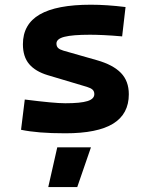

<svg xmlns="http://www.w3.org/2000/svg" viewBox="-20 -547 626 802"><path d="M252.9 9.8Q193.8 9.8 148.2 6.1Q102.5 2.4 67.9 -4.9L83.5 -131.3Q145 -123.5 187 -119.6Q229 -115.7 252.9 -115.7Q316.9 -115.7 345.5 -124.8Q374 -133.8 374 -153.8Q374 -165.5 366.7 -172.4Q359.4 -179.2 343.3 -184.1L179.7 -232.9Q127.9 -248.5 101.8 -279.3Q75.7 -310.1 75.7 -362.3Q75.7 -445.8 146 -486.6Q216.3 -527.3 359.4 -527.3Q392.6 -527.3 428.5 -524.9Q464.4 -522.5 504.4 -517.6L490.2 -395Q445.8 -398.9 412.6 -400.4Q379.4 -401.9 356.4 -401.9Q282.7 -401.9 249.3 -393.3Q215.8 -384.8 215.8 -365.2Q215.8 -353 222.9 -346.4Q230 -339.8 245.1 -335.4L385.3 -295.4Q452.1 -276.4 485.1 -242.4Q518.1 -208.5 518.1 -153.3Q518.1 -70.8 452.6 -30.5Q387.2 9.8 252.9 9.8ZM181.6 234.4 219.2 68.4H359.9L302.7 234.4Z"/></svg>

Font: Cascadia Mono
Style: Regular
Weight: 400
Monospace: yes
Designer: Aaron Bell
Foundry: Saja Typeworks
Version: Version 2102.003